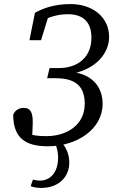

<svg xmlns="http://www.w3.org/2000/svg" viewBox="-20 -705 574 945"><path d="M215 15C356 15 485 -67 485 -194C485 -270 442 -340 327 -352L324 -341C443 -358 517 -437 517 -523C517 -623 433 -685 328 -685C249 -685 193 -665 152 -642L125 -507H182L230 -663L184 -635L178 -599C223 -622 265 -635 314 -635C388 -635 430 -598 430 -519C430 -426 366 -370 269 -370H224L212 -320H254C357 -320 397 -276 397 -194C397 -90 309 -35 209 -35C168 -35 141 -38 115 -49L138 -17L141 -96C143 -155 128 -174 97 -174C76 -174 56 -165 45 -141C45 -27 104 15 215 15ZM131 211C142 216 160 220 182 220C273 220 321 162 321 96C321 60 310 29 287 0H252C261 25 266 47 266 70C266 147 225 184 176 184C166 184 155 182 142 179L131 211Z"/></svg>

Font: Source Serif Variable
Style: Italic
Weight: 389
Italic angle: -12°
Designer: Frank Grießhammer
Foundry: Adobe Systems Incorporated
Version: Version 3.001;hotconv 1.0.111;makeotfexe 2.5.65597